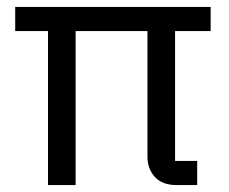

<svg xmlns="http://www.w3.org/2000/svg" viewBox="-20 -536 662 556"><path d="M487 -70H551V0H492Q450 0 428.5 -23.5Q407 -47 407 -82V-446H199V0H119V-446H24V-516H590V-446H487Z"/></svg>

Font: IBM Plex Thai
Style: Regular
Weight: 400
Designer: Mike Abbink, Paul van der Laan, Pieter van Rosmalen, Ben Mitchell, Mark Frömberg
Foundry: Bold Monday
Version: Version 1.0